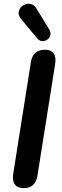

<svg xmlns="http://www.w3.org/2000/svg" viewBox="-20 -972 322 1000"><path d="M104 8Q71 8 57 -12Q43 -32 49 -68L141 -649Q151 -713 214 -713Q246 -713 259.5 -693.5Q273 -674 267 -637L175 -57Q164 8 104 8ZM173 -773 90 -873Q76 -890 77 -905.5Q78 -921 88 -933Q98 -945 113.5 -950Q129 -955 145 -949.5Q161 -944 172 -924L237 -818Q246 -802 242 -788Q238 -774 226 -765.5Q214 -757 199.5 -758Q185 -759 173 -773Z"/></svg>

Font: Nunito Variable Extra Light
Style: Italic
Weight: 200
Italic angle: -9°
Designer: Vernon Adams
Foundry: Vernon Adams
Version: Version 3.602